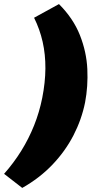

<svg xmlns="http://www.w3.org/2000/svg" viewBox="-22 -731 525 941"><path d="M87 190 -2 121Q45 68 82 8.5Q119 -51 145 -116Q171 -181 185 -251Q200 -327 200.5 -395.5Q201 -464 187 -526Q173 -588 145 -644L267 -711Q337 -641 369.5 -559Q402 -477 406 -392.5Q410 -308 395 -229Q378 -145 338 -67.5Q298 10 235 76Q172 142 87 190Z"/></svg>

Font: REM Black
Style: Italic
Weight: 900
Italic angle: -11°
Designer: Octavio Pardo
Foundry: Ashler Design
Version: Version 1.005;gftools[0.9.28]